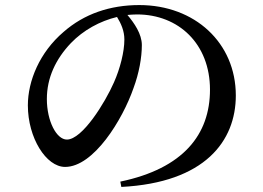

<svg xmlns="http://www.w3.org/2000/svg" viewBox="-20 -726 1040 758"><path d="M455 -9 459 12C790 -5 911 -170 911 -349C911 -557 749 -706 530 -706C414 -706 312 -671 231 -600C136 -519 90 -406 90 -310C90 -182 162 -67 237 -67C350 -67 464 -254 507 -378C529 -437 540 -499 540 -548C540 -592 510 -635 483 -667C496 -668 509 -669 521 -669C685 -669 809 -553 809 -372C809 -195 704 -61 455 -9ZM442 -659C458 -633 471 -604 471 -570C471 -521 454 -455 430 -401C395 -321 305 -175 244 -175C203 -175 165 -248 165 -335C165 -419 200 -493 260 -556C309 -607 375 -643 442 -659Z"/></svg>

Font: GenKiMin2 TW SB
Style: Regular
Weight: 600
Version: Version 2.100;PS 2.1;hotconv 16.6.51;makeotf.lib2.5.65220 DE